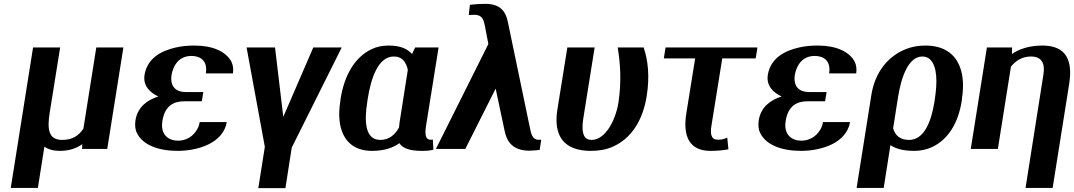

<svg xmlns="http://www.w3.org/2000/svg" viewBox="-20 -775 5588 999"><path d="M36 203H177L211 -12C232 3 259 10 292 10C341 10 379 -4 408 -25L407 0H538L622 -528H481L414 -106C390 -68 355 -47 304 -47C233 -47 225 -101 238 -185L293 -528H152Z M685 -150C681 -125 683 -101 693 -82C723 -21 803 10 905 10C966 10 1027 -4 1069 -26C1112 -48 1151 -85 1160 -140H1019C1017 -127 1013 -115 1007 -104C985 -64 948 -43 906 -43C859 -43 813 -72 825 -146C838 -227 886 -248 939 -248H1030L1038 -296H947C900 -296 862 -320 873 -388C875 -400 879 -411 884 -423C903 -466 937 -484 976 -484C1019 -484 1062 -462 1051 -393H1192C1195 -415 1193 -436 1184 -454C1156 -507 1087 -538 992 -538C957 -538 925 -535 895 -528C819 -511 746 -472 732 -385C723 -328 762 -292 804 -273C746 -255 696 -218 685 -150Z M1263 -528 1358 -11 1324 204H1465L1498 -7L1758 -528H1610L1454 -167L1411 -528Z M1751 -250C1745 -212 1743 -177 1747 -145C1757 -58 1807 10 1915 10C1984 10 2027 -8 2058 -30C2073 -6 2108 10 2173 10C2199 10 2215 9 2235 4L2232 -49C2229 -48 2226 -48 2221 -48C2190 -48 2191 -84 2197 -122L2262 -528H2140L2124 -494C2101 -519 2067 -538 2003 -538C1969 -538 1939 -532 1911 -518C1825 -476 1771 -382 1752 -260ZM1891 -245 1893 -259C1910 -369 1948 -481 2029 -481C2073 -481 2092 -453 2102 -412L2059 -138L2056 -111C2034 -72 2003 -47 1959 -47C1881 -47 1874 -139 1891 -245Z M2248 0H2401L2559 -314L2605 -97C2617 -35 2650 9 2735 9C2757 8 2775 7 2788 5L2796 -48H2789H2780C2750 -48 2743 -82 2738 -106L2622 -663C2610 -721 2578 -755 2505 -755C2477 -755 2448 -753 2425 -750L2419 -697C2429 -697 2437 -698 2448 -698C2484 -698 2495 -679 2502 -645L2521 -546Z M2880 -204C2858 -65 2917 10 3054 10C3097 10 3136 3 3169 -12C3264 -54 3325 -148 3345 -276C3361 -378 3352 -461 3329 -528H3194C3208 -443 3214 -350 3198 -242C3190 -191 3171 -143 3149 -109C3128 -78 3098 -47 3058 -47C3009 -47 3006 -100 3015 -159L3074 -528H2932Z M3434 -471H3597L3551 -185C3531 -61 3571 10 3676 10C3714 10 3741 7 3770 2L3764 -59C3746 -51 3737 -48 3715 -48C3681 -48 3674 -75 3682 -123L3738 -471H3912L3921 -528H3443Z M3928 -150C3924 -125 3926 -101 3936 -82C3966 -21 4046 10 4148 10C4209 10 4270 -4 4312 -26C4355 -48 4394 -85 4403 -140H4262C4260 -127 4256 -115 4250 -104C4228 -64 4191 -43 4149 -43C4102 -43 4056 -72 4068 -146C4081 -227 4129 -248 4182 -248H4273L4281 -296H4190C4143 -296 4105 -320 4116 -388C4118 -400 4122 -411 4127 -423C4146 -466 4180 -484 4219 -484C4262 -484 4305 -462 4294 -393H4435C4438 -415 4436 -436 4427 -454C4399 -507 4330 -538 4235 -538C4200 -538 4168 -535 4138 -528C4062 -511 3989 -472 3975 -385C3966 -328 4005 -292 4047 -273C3989 -255 3939 -218 3928 -150Z M4437 203H4578L4613 -20C4640 -2 4676 10 4738 10C4771 10 4802 3 4830 -10C4913 -49 4966 -134 4984 -250L4985 -260C4991 -301 4993 -338 4988 -372C4975 -468 4918 -538 4795 -538C4758 -538 4724 -532 4692 -519C4602 -483 4533 -401 4514 -282ZM4627 -107 4653 -272C4669 -372 4706 -481 4779 -481C4797 -481 4811 -475 4822 -463C4856 -426 4858 -350 4844 -259L4842 -245C4825 -139 4787 -47 4710 -47C4665 -47 4638 -69 4627 -107Z M5031 0H5172L5240 -428C5264 -459 5299 -481 5344 -481C5398 -481 5419 -448 5409 -387L5316 203H5457L5543 -338C5563 -463 5526 -538 5404 -538C5334 -538 5281 -519 5245 -494L5246 -528H5115Z"/></svg>

Font: Aerodynamic
Style: Obl
Weight: 500
Designer: Google
Version: Version 2.000980; 2014